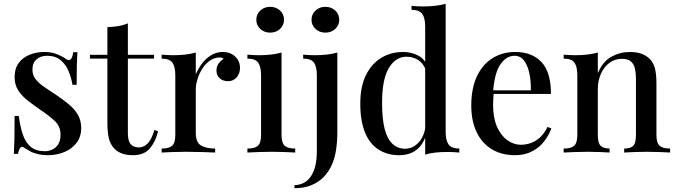

<svg xmlns="http://www.w3.org/2000/svg" viewBox="-20 -804 3567 1012"><path d="M213 -530Q253 -530 282.5 -517.5Q312 -505 325 -495Q358 -469 366 -529H388Q386 -501 385 -461.5Q384 -422 384 -357H362Q356 -394 341.5 -429Q327 -464 299.5 -487Q272 -510 228 -510Q195 -510 173 -491.5Q151 -473 151 -437Q151 -407 169 -385Q187 -363 215.5 -344Q244 -325 277 -303Q314 -278 343.5 -253.5Q373 -229 390.5 -199Q408 -169 408 -129Q408 -83 383.5 -51Q359 -19 319 -2.5Q279 14 231 14Q207 14 186 9.5Q165 5 147 -2Q136 -8 125.5 -14.5Q115 -21 105 -27Q95 -34 87 -25Q79 -16 75 7H53Q55 -25 56 -71Q57 -117 57 -193H79Q86 -138 100 -96Q114 -54 141.5 -30.5Q169 -7 217 -7Q236 -7 255 -15.5Q274 -24 286.5 -43Q299 -62 299 -94Q299 -138 268.5 -166.5Q238 -195 190 -227Q156 -251 125.5 -274.5Q95 -298 76 -327.5Q57 -357 57 -398Q57 -443 78.5 -472Q100 -501 136 -515.5Q172 -530 213 -530Z M654 -681V-515H792V-495H654V-102Q654 -61 669 -44Q684 -27 712 -27Q738 -27 758.5 -48Q779 -69 794 -119L813 -112Q801 -59 770.5 -22.5Q740 14 681 14Q647 14 624 5.5Q601 -3 584 -19Q562 -42 554 -74Q546 -106 546 -159V-495H454V-515H546V-661Q577 -662 604 -666.5Q631 -671 654 -681Z M1154 -530Q1183 -530 1203.5 -518Q1224 -506 1234.5 -487.5Q1245 -469 1245 -446Q1245 -417 1227.5 -396.5Q1210 -376 1181 -376Q1156 -376 1138.5 -391Q1121 -406 1121 -432Q1121 -454 1132.5 -469.5Q1144 -485 1159 -494Q1149 -502 1135 -501Q1108 -500 1085 -483.5Q1062 -467 1046 -441.5Q1030 -416 1021 -387Q1012 -358 1012 -333V-103Q1012 -54 1039 -37.5Q1066 -21 1114 -21V0Q1091 -1 1048.5 -2.5Q1006 -4 959 -4Q923 -4 887 -2.5Q851 -1 832 0V-21Q871 -21 887.5 -36Q904 -51 904 -93V-407Q904 -452 889 -473.5Q874 -495 832 -495V-516Q864 -513 894 -513Q928 -513 957.5 -516.5Q987 -520 1012 -527V-412Q1024 -441 1044 -468Q1064 -495 1092 -512.5Q1120 -530 1154 -530Z M1404 -768Q1435 -768 1456 -748.5Q1477 -729 1477 -700Q1477 -671 1456 -651.5Q1435 -632 1404 -632Q1373 -632 1352 -651.5Q1331 -671 1331 -700Q1331 -729 1352 -748.5Q1373 -768 1404 -768ZM1464 -527V-93Q1464 -51 1480.5 -36Q1497 -21 1536 -21V0Q1519 -1 1483.5 -2.5Q1448 -4 1411 -4Q1376 -4 1339 -2.5Q1302 -1 1284 0V-21Q1323 -21 1339.5 -36Q1356 -51 1356 -93V-407Q1356 -452 1341 -473.5Q1326 -495 1284 -495V-516Q1316 -513 1346 -513Q1380 -513 1409.5 -516.5Q1439 -520 1464 -527Z M1532 188V172Q1590 170 1620 123.5Q1650 77 1650 -7V-407Q1650 -452 1635 -473.5Q1620 -495 1578 -495V-516Q1610 -513 1640 -513Q1673 -513 1703 -516.5Q1733 -520 1758 -527V-108Q1758 -56 1751 -12Q1744 32 1728 67Q1712 102 1686 129Q1661 155 1622.5 171.5Q1584 188 1532 188ZM1695 -768Q1726 -768 1747 -748.5Q1768 -729 1768 -700Q1768 -671 1747 -651.5Q1726 -632 1695 -632Q1664 -632 1643 -651.5Q1622 -671 1622 -700Q1622 -729 1643 -748.5Q1664 -768 1695 -768Z M2329 -784V-109Q2329 -64 2344.5 -42.5Q2360 -21 2401 -21V0Q2370 -3 2339 -3Q2305 -3 2275.5 0Q2246 3 2221 11V-664Q2221 -709 2205.5 -730.5Q2190 -752 2149 -752V-773Q2181 -770 2211 -770Q2244 -770 2274 -773.5Q2304 -777 2329 -784ZM2104 -530Q2148 -530 2184.5 -511Q2221 -492 2236 -447L2224 -436Q2210 -472 2183 -488.5Q2156 -505 2122 -505Q2065 -505 2029 -444.5Q1993 -384 1994 -258Q1994 -175 2008 -122.5Q2022 -70 2049.5 -45Q2077 -20 2116 -20Q2155 -20 2186.5 -53Q2218 -86 2224 -148L2233 -127Q2223 -59 2185 -22.5Q2147 14 2083 14Q2022 14 1975.5 -15.5Q1929 -45 1904 -105.5Q1879 -166 1879 -258Q1879 -349 1909.5 -409.5Q1940 -470 1991 -500Q2042 -530 2104 -530Z M2696 -530Q2784 -530 2834 -477Q2884 -424 2884 -309H2539L2537 -328H2778Q2779 -377 2770 -418.5Q2761 -460 2742 -485Q2723 -510 2692 -510Q2649 -510 2617.5 -464.5Q2586 -419 2579 -319L2582 -314Q2581 -300 2580 -283.5Q2579 -267 2579 -251Q2579 -182 2600 -135Q2621 -88 2655 -64.5Q2689 -41 2724 -41Q2751 -41 2776.5 -49.5Q2802 -58 2825 -78.5Q2848 -99 2866 -135L2886 -127Q2874 -93 2849 -60Q2824 -27 2785 -6.5Q2746 14 2694 14Q2624 14 2572 -17.5Q2520 -49 2492 -108Q2464 -167 2464 -248Q2464 -337 2493 -400Q2522 -463 2574.5 -496.5Q2627 -530 2696 -530Z M3299 -530Q3339 -530 3364.5 -519.5Q3390 -509 3407 -491Q3425 -472 3432.5 -442Q3440 -412 3440 -361V-93Q3440 -51 3456.5 -36Q3473 -21 3512 -21V0Q3495 -1 3459 -2.5Q3423 -4 3388 -4Q3354 -4 3320.5 -2.5Q3287 -1 3270 0V-21Q3304 -21 3318 -36Q3332 -51 3332 -93V-389Q3332 -418 3327 -441.5Q3322 -465 3306 -479.5Q3290 -494 3258 -494Q3221 -494 3192.5 -473Q3164 -452 3147.5 -415.5Q3131 -379 3131 -334V-93Q3131 -51 3145.5 -36Q3160 -21 3193 -21V0Q3177 -1 3144.5 -2.5Q3112 -4 3077 -4Q3043 -4 3006 -2.5Q2969 -1 2951 0V-21Q2990 -21 3006.5 -36Q3023 -51 3023 -93V-407Q3023 -452 3008 -473.5Q2993 -495 2951 -495V-516Q2983 -513 3013 -513Q3047 -513 3076.5 -516.5Q3106 -520 3131 -527V-418Q3157 -480 3202.5 -505Q3248 -530 3299 -530Z"/></svg>

Font: Playfair Display Medium
Style: Regular
Weight: 500
Designer: Claus Eggers Sørensen
Foundry: Claus Eggers Sørensen
Version: Version 1.203